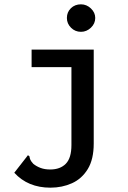

<svg xmlns="http://www.w3.org/2000/svg" viewBox="-20 -692 590 887"><path d="M213 175Q109 175 46 106L103 33L109 25L116 30Q117 38 120 45.5Q123 53 134 65Q149 77 168 84Q187 91 212 91Q258 91 284 64.5Q310 38 310 -22V-382H126V-463H413V-29Q413 44 385.5 89Q358 134 312.5 154.5Q267 175 213 175ZM354 -545Q327 -545 308 -564Q289 -583 289 -609Q289 -636 307.5 -654Q326 -672 354 -672Q380 -672 400 -653Q420 -634 420 -609Q420 -583 400 -564Q380 -545 354 -545Z"/></svg>

Font: Inconsolata SemiExpanded SemiBold
Style: Regular
Weight: 600
Width: 6
Monospace: yes
Designer: Raph Levien, Cyreal, Brenton Simpson
Foundry: Raph Levien, Cyreal, Google
Version: Version 3.001; ttfautohint (v1.8.2.53-6de2)